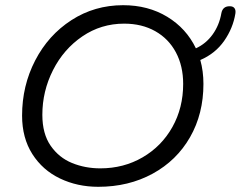

<svg xmlns="http://www.w3.org/2000/svg" viewBox="-20 -727 927 739"><path d="M886 -675Q877 -619 843 -570Q809 -521 751 -496Q763 -453 763 -404Q763 -289 711.5 -199Q660 -109 567.5 -58.5Q475 -8 358 -8Q278 -8 211 -40Q144 -72 104.5 -134Q65 -196 65 -282Q65 -397 115.5 -494.5Q166 -592 255 -649.5Q344 -707 454 -707Q550 -707 623.5 -662.5Q697 -618 734 -541Q773 -559 798.5 -594.5Q824 -630 832 -676Q837 -703 864 -703Q877 -703 882.5 -695.5Q888 -688 886 -675ZM685 -404Q685 -473 657 -525.5Q629 -578 577.5 -607Q526 -636 458 -636Q369 -636 297 -587Q225 -538 184 -457Q143 -376 143 -285Q143 -212 175 -166Q207 -120 257.5 -99.5Q308 -79 366 -79Q456 -79 529 -121.5Q602 -164 643.5 -238Q685 -312 685 -404Z"/></svg>

Font: Mali
Style: Italic
Weight: 400
Italic angle: -10°
Version: Version 1.000; ttfautohint (v1.6)